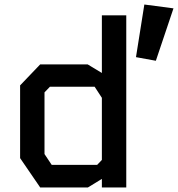

<svg xmlns="http://www.w3.org/2000/svg" viewBox="-20 -830 788 850"><path d="M431 -762H539V0H431V-38L369 0H158L69 -130V-452L158 -545H368L431 -507ZM177 -148 209 -100H410L431 -122V-397L399 -446H201L177 -421ZM619 -810 748 -793 670 -561 582 -577Z"/></svg>

Font: Kode Mono SemiBold
Style: Regular
Weight: 600
Monospace: yes
Designer: Isa Ozler
Foundry: Kadena LLC
Version: Version 1.206;gftools[0.9.28]